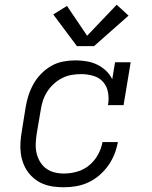

<svg xmlns="http://www.w3.org/2000/svg" viewBox="-20 -783 640 811"><path d="M250 8Q227 8 205 5Q183 2 163 -6Q143 -14 126 -27.5Q109 -41 97 -58Q85 -75 77.5 -95.5Q70 -116 67.5 -138Q65 -160 66.5 -182.5Q68 -205 72 -228L88 -328Q92 -354 100 -379Q108 -404 121 -427.5Q134 -451 153.5 -471Q173 -491 196.5 -504.5Q220 -518 246.5 -523Q273 -528 298 -528Q322 -528 346 -524Q370 -520 390.5 -510Q411 -500 428 -484Q445 -468 454 -448L466 -520H532L502 -339H436Q441 -365 436.5 -391.5Q432 -418 416 -436.5Q400 -455 374.5 -462.5Q349 -470 323 -470Q303 -470 282.5 -466.5Q262 -463 243 -453.5Q224 -444 207.5 -429Q191 -414 179.5 -396Q168 -378 161.5 -358.5Q155 -339 152 -318L135 -218Q132 -198 131 -177Q130 -156 134.5 -136.5Q139 -117 149 -100Q159 -83 174.5 -71.5Q190 -60 209.5 -55Q229 -50 250 -50Q278 -50 306 -58Q334 -66 356.5 -84.5Q379 -103 393.5 -129Q408 -155 413 -183H478Q473 -156 463 -131Q453 -106 437 -83.5Q421 -61 399.5 -42.5Q378 -24 353 -12.5Q328 -1 302 3.5Q276 8 250 8ZM305 -588 205 -722 263 -758 348 -632 473 -763 523 -717 377 -588Z"/></svg>

Font: Iosevka Etoile Light Oblique
Style: Regular
Weight: 300
Italic angle: -9°
Designer: Belleve Invis
Foundry: Belleve Invis
Version: Version 15.5.2; ttfautohint (v1.8.4)